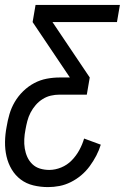

<svg xmlns="http://www.w3.org/2000/svg" viewBox="-23 -540 543 783"><path d="M173 223Q142 223 113 216Q84 209 61.5 192Q39 175 24.5 150.5Q10 126 3.5 97.5Q-3 69 -2.5 38.5Q-2 8 4 -23Q8 -48 15.5 -74Q23 -100 37 -124Q51 -148 71.5 -168Q92 -188 116.5 -201Q141 -214 167.5 -219Q194 -224 220 -224H262L110 -450L122 -520H466L454 -450H191L343 -224L331 -154H219Q202 -154 184.5 -150Q167 -146 151 -136Q135 -126 122.5 -111.5Q110 -97 101.5 -80.5Q93 -64 88.5 -46.5Q84 -29 81 -12Q77 8 76 27.5Q75 47 78 65.5Q81 84 88.5 100.5Q96 117 109 129.5Q122 142 140 147.5Q158 153 178 153Q202 153 226.5 143Q251 133 269.5 114Q288 95 300.5 72Q313 49 320 25L388 50Q381 73 369.5 95Q358 117 343 137.5Q328 158 308.5 174.5Q289 191 266 202.5Q243 214 219.5 218.5Q196 223 173 223Z"/></svg>

Font: Iosevka Term Curly
Style: Italic
Weight: 400
Italic angle: -9°
Designer: Belleve Invis
Foundry: Belleve Invis
Version: Version 32.3.0